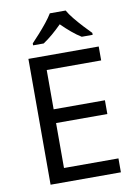

<svg xmlns="http://www.w3.org/2000/svg" viewBox="-101 -1008 758 1073"><g transform="rotate(-10 278.0 -472.0)"><path d="M496 0H97V-714H496V-635H187V-412H478V-334H187V-79H496ZM349 -944Q361 -922 383.5 -894.5Q406 -867 430.5 -840.5Q455 -814 474 -795V-784H412Q386 -800 358 -823.5Q330 -847 303 -874Q276 -847 249 -824Q222 -801 196 -784H136V-795Q155 -815 178.5 -841Q202 -867 224 -894.5Q246 -922 259 -944Z"/></g></svg>

Font: Noto Sans Malayalam
Style: Regular
Weight: 400
Designer: Jelle Bosma - Monotype Design Team
Foundry: Monotype Imaging Inc.
Version: Version 2.103